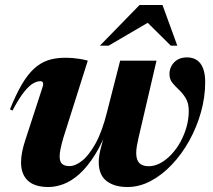

<svg xmlns="http://www.w3.org/2000/svg" viewBox="-20 -738 855 771"><path d="M462.5 -494.5H608.5L536 -183.5Q532 -165.5 529.5 -150.8Q527 -136 527 -124Q527 -96 539.5 -83.2Q552 -70.5 577 -70.5Q600.5 -70.5 623.5 -82.8Q646.5 -95 667.2 -116.8Q688 -138.5 703.8 -166.8Q719.5 -195 728.8 -227.2Q738 -259.5 738 -292.5Q738 -323.5 726.2 -343Q714.5 -362.5 699.2 -376.8Q684 -391 672.2 -405.5Q660.5 -420 660.5 -440.5Q660.5 -468 679.5 -487.8Q698.5 -507.5 731 -507.5Q754.5 -507.5 770.8 -496.5Q787 -485.5 795.5 -463.5Q804 -441.5 804 -408Q804 -348 787 -287.5Q770 -227 740 -173Q710 -119 670.2 -77Q630.5 -35 585 -11Q539.5 13 492 13Q439 13 407.8 -11.2Q376.5 -35.5 376.5 -87Q376.5 -100.5 379 -116Q381.5 -131.5 386.5 -149.5L411.5 -241L419 -240Q392.5 -166 361.8 -117Q331 -68 299.2 -39.5Q267.5 -11 235.8 1Q204 13 174.5 13Q119.5 13 92 -12.5Q64.5 -38 64.5 -86Q64.5 -123.5 81 -173.5L151.5 -390Q154.5 -400 152.5 -406Q150.5 -412 142 -412Q129 -412 113.2 -403.2Q97.5 -394.5 77.2 -369.5Q57 -344.5 30 -294L20 -299Q44 -358.5 67.2 -398.2Q90.5 -438 116.2 -461.8Q142 -485.5 172.2 -495.8Q202.5 -506 240 -506Q259 -506 273.5 -504.8Q288 -503.5 302 -501.2Q316 -499 332.5 -494.5L235.5 -188Q227.5 -161.5 223.5 -142.2Q219.5 -123 219.5 -110Q219.5 -88 229.8 -79.5Q240 -71 258.5 -71Q282.5 -71 309.8 -92.5Q337 -114 363.5 -161.5Q390 -209 409.5 -287ZM381 -554.5 540.5 -718H632.5L692 -554.5H666L555 -664.5H604L416 -554.5Z"/></svg>

Font: Newsreader 60pt
Style: Bold Italic
Weight: 700
Italic angle: -17°
Designer: Hugues Gentile
Foundry: Production Type
Version: Version 1.003